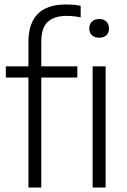

<svg xmlns="http://www.w3.org/2000/svg" viewBox="-20 -838 566 858"><path d="M107 0V-491.5H6V-541.5H107V-649.5Q107 -818 274.5 -818Q289.5 -818 307 -816.8Q324.5 -815.5 340.5 -812V-760.5Q309 -767 277.5 -767Q222 -767 193.2 -740.2Q164.5 -713.5 164.5 -651.5V-541.5H325.5V-491.5H164.5V0ZM423 -669.5Q402.5 -669.5 390.8 -680.5Q379 -691.5 379 -710.5Q379 -730 390.8 -741.5Q402.5 -753 423 -753Q443.5 -753 455.2 -741.5Q467 -730 467 -710.5Q467 -691.5 455.2 -680.5Q443.5 -669.5 423 -669.5ZM394 0V-541.5H452V0Z"/></svg>

Font: Encode Sans SmCnd Lt
Style: Regular
Weight: 300
Width: 4
Designer: Multiple Designers
Foundry: Impallari Type
Version: Version 3.002; ttfautohint (v1.8.3) -l 8 -r 50 -G 200 -x 14 